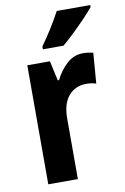

<svg xmlns="http://www.w3.org/2000/svg" viewBox="-87 -817 564 869"><g transform="rotate(-10 195.5 -383.0)"><path d="M321 -557Q343 -557 367 -551L356 -411Q338 -418 310 -418Q261 -418 230 -382.5Q199 -347 199 -279V0H63V-547H167L187 -456H193Q212 -496 244.5 -526.5Q277 -557 321 -557ZM391 -757Q376 -738 349.5 -710.5Q323 -683 293.5 -654.5Q264 -626 240 -606H145V-619Q171 -655 195 -693.5Q219 -732 237 -766H391Z"/></g></svg>

Font: Noto Sans Thai Cond
Style: Bold
Weight: 700
Width: 3
Designer: Monotype Design Team
Foundry: Monotype Imaging Inc.
Version: Version 2.002; ttfautohint (v1.8.4.7-5d5b)